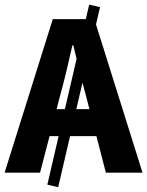

<svg xmlns="http://www.w3.org/2000/svg" viewBox="-26 -733 626 815"><path d="M221 61.6 175 50.7 352.6 -713.4 398.6 -702.5ZM-6.5 0 198.1 -651.8H374.4L579 0H423.4L338 -330.1Q324.2 -379.3 311.1 -434.3Q298 -489.3 285.2 -540.5H281.2Q269.8 -488.8 256.7 -434.1Q243.6 -379.3 229.9 -330.1L144 0ZM128.5 -155.2V-269.7H442.1V-155.2Z"/></svg>

Font: SourceSans3VF
Style: Regular
Weight: 200
Designer: Paul D. Hunt
Foundry: Adobe
Version: Version 3.052;hotconv 1.1.0;makeotfexe 2.6.0